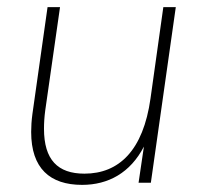

<svg xmlns="http://www.w3.org/2000/svg" viewBox="-20 -513 564 539"><path d="M210.5 6C284 6 346 -28 384 -101.5L369 0H403.5L473.5 -493H438.5L402.5 -236.5C382 -90.5 314 -25.5 217 -25.5C142 -25.5 103.5 -64.5 103.5 -151.5C103.5 -167.5 104.5 -184.5 107 -203L148.5 -493H113.5L71 -193C68.5 -174.5 67.5 -157.5 67.5 -142.5C67.5 -40.5 120 6 210.5 6Z"/></svg>

Font: HK Grotesk ExtraLight
Style: Italic
Weight: 200
Italic angle: -16°
Designer: Alfredo Marco Pradil
Foundry: Hanken Design Co.
Version: Version 3.001;FEAKit 1.0